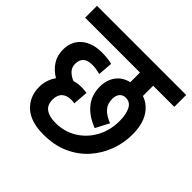

<svg xmlns="http://www.w3.org/2000/svg" viewBox="-159 -774 926 926"><g transform="rotate(45 304.0 -311.0)"><path d="M257 -81Q318 -81 366 -110.5Q414 -140 442 -191Q470 -242 470 -307Q470 -351 456 -379Q442 -407 412 -407Q392 -407 380.5 -393.5Q369 -380 369 -356Q369 -323 388.5 -301.5Q408 -280 445 -266L409 -197Q285 -246 285 -355Q285 -401 308 -433Q331 -465 374 -475V-541H0V-622H608V-541H464V-471Q508 -456 534 -414Q560 -372 560 -303Q560 -246 540 -192Q520 -138 481.5 -94.5Q443 -51 386.5 -25.5Q330 0 256 0Q168 0 123.5 -41.5Q79 -83 79 -148Q79 -171 86 -193.5Q93 -216 107 -235Q73 -255 53 -285.5Q33 -316 33 -356Q33 -414 72 -447Q111 -480 176 -480Q194 -480 213.5 -478Q233 -476 246 -472L240 -397Q228 -400 215 -402.5Q202 -405 186 -405Q123 -405 123 -350Q123 -325 138.5 -309.5Q154 -294 176 -285Q199 -292 224 -292Q245 -292 261 -289L255 -212Q250 -213 243.5 -213.5Q237 -214 233 -214Q202 -214 185 -198Q168 -182 168 -150Q168 -114 191.5 -97.5Q215 -81 257 -81Z"/></g></svg>

Font: Noto Sans Condensed Medium
Style: Italic
Weight: 500
Width: 3
Italic angle: -12°
Designer: Monotype Design Team
Foundry: Monotype Imaging Inc.
Version: Version 2.013; ttfautohint (v1.8.4.7-5d5b)